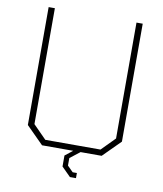

<svg xmlns="http://www.w3.org/2000/svg" viewBox="-94 -813 876 1031"><g transform="rotate(10 343.5 -297.5)"><path d="M358 142 309 93V33L351 0H181L87 -94V-737H121V-105L193 -32H494L566 -105V-737H600V-94L506 0H391L337 42V83L368 114H391V142Z"/></g></svg>

Font: Tomorrow ExtraLight
Style: Regular
Weight: 275
Designer: Tony de Marco, Monica Rizzolli
Foundry: Just in Type
Version: Version 2.002